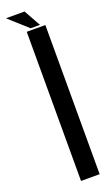

<svg xmlns="http://www.w3.org/2000/svg" viewBox="-214 -817 472 847"><g transform="rotate(-20 22.5 -394.0)"><path d="M95.2 -700.2V0H7.8V-700.2ZM73.2 -709H29.3L-58.1 -787.6H29.3Z"/></g></svg>

Font: Silence
Style: Regular
Weight: 400
Designer: Lilo Joris
Foundry: Lilo Joris
Version: Version 1.035;Fontself Maker 3.5.7